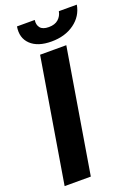

<svg xmlns="http://www.w3.org/2000/svg" viewBox="-170 -988 763 1059"><g transform="rotate(-20 211.5 -459.0)"><path d="M292.3 -727.3 171.5 0H17.8L138.5 -727.3ZM317.8 -917.6H423.3Q412.3 -853 358 -813.6Q303.6 -774.1 223.7 -774.1Q143.1 -774.1 102.1 -813.4Q61.1 -852.6 72.1 -917.6H176.5Q172.2 -890.3 186.4 -872.2Q200.6 -854 236.9 -854Q272.4 -854 292.6 -872Q312.9 -889.9 317.8 -917.6Z"/></g></svg>

Font: Karasuma Gothic
Style: Bold Italic
Weight: 700
Italic angle: 9.39998°
Designer: Rasmus Andersson / Ryoko Nishizuka
Foundry: Genbu
Version: Version 1.00